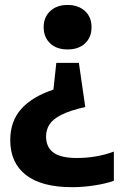

<svg xmlns="http://www.w3.org/2000/svg" viewBox="-20 -576 504 796"><path d="M260 -555.5Q304.5 -555.5 332 -530.5Q359.5 -505.5 359.5 -463.5Q359.5 -421 332.5 -396Q305.5 -371 260 -371Q214.5 -371 187.8 -396.5Q161 -422 161 -463.5Q161 -504.5 188.2 -530Q215.5 -555.5 260 -555.5ZM307 -315.5 333.5 -132.5Q270 -118 234.8 -100.2Q199.5 -82.5 185.2 -60.2Q171 -38 171 -10Q171 34 201.5 56.5Q232 79 298.5 79Q380.5 79 452 52.5V173.5Q418.5 185.5 371 192.8Q323.5 200 279 200Q152 200 87.2 149.2Q22.5 98.5 22.5 5Q22.5 -73.5 68.2 -124.5Q114 -175.5 201.5 -204.5L213.5 -315.5Z"/></svg>

Font: Encode Sans SmCnd
Style: Bold
Weight: 700
Width: 4
Designer: Multiple Designers
Foundry: Impallari Type
Version: Version 3.002; ttfautohint (v1.8.3) -l 8 -r 50 -G 200 -x 14 